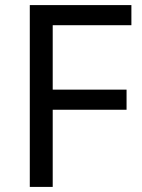

<svg xmlns="http://www.w3.org/2000/svg" viewBox="-20 -734 559 754"><path d="M187 0H97V-714H496V-635H187V-382H477V-303H187Z"/></svg>

Font: lkannada85
Style: Book
Weight: 400
Designer: Jelle Bosma - Monotype Design Team
Foundry: Monotype Imaging Inc.
Version: Version 2.003